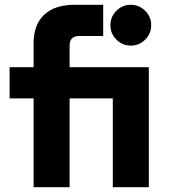

<svg xmlns="http://www.w3.org/2000/svg" viewBox="-20 -780 704 800"><path d="M450 -370H270V0H120V-370H20V-500H120V-600Q120 -677 164 -718.5Q208 -760 290 -760H410V-630H310Q270 -630 270 -590V-500H600V0H450ZM440 -675Q440 -710 465 -735Q490 -760 525 -760Q560 -760 585 -735Q610 -710 610 -675Q610 -640 585 -615Q560 -590 525 -590Q490 -590 465 -615Q440 -640 440 -675Z"/></svg>

Font: Goli Bold
Style: Regular
Weight: 700
Designer: jaikishan Patel
Foundry: MagicType
Version: Version 1.000